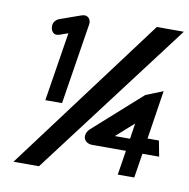

<svg xmlns="http://www.w3.org/2000/svg" viewBox="-81 -731 867 882"><g transform="rotate(10 353.0 -290.0)"><path d="M145 -539 185 -553 134 -232H212L272 -611C275 -632 260 -654 232 -645L133 -610C127 -608 119 -603 114 -597C105 -587 104 -575 106 -563C108 -551 118 -530 145 -539ZM158 72 706 -652H580L39 72ZM355 -75C362 -70 372 -67 382 -67H539L521 47H598L616 -67H694L680 -140H627L662 -367L582 -335L358 -135C337 -115 337 -88 355 -75ZM559 -198 548 -125H477Z"/></g></svg>

Font: Charger Pro
Style: BlkExtObl
Weight: 900
Designer: Jasper
Foundry: Cannot Into Space Fonts
Version: Version 1.09